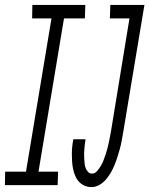

<svg xmlns="http://www.w3.org/2000/svg" viewBox="-59 -755 609 783"><path d="M-39 0 -38 -55H47L151 -680H72L73 -735H289L287 -680H202L98 -55H178L176 0ZM314 8Q299 8 285.5 2Q272 -4 262.5 -14.5Q253 -25 247.5 -38.5Q242 -52 239 -66.5Q236 -81 235 -96Q234 -111 234 -126Q234 -141 235.5 -156.5Q237 -172 240 -187H290Q288 -177 287 -167Q286 -157 285 -147Q284 -137 284 -127.5Q284 -118 284.5 -108Q285 -98 286 -88.5Q287 -79 290 -70.5Q293 -62 299.5 -54.5Q306 -47 316 -47Q328 -47 337 -57.5Q346 -68 352.5 -79Q359 -90 363.5 -102Q368 -114 372 -126Q376 -138 379 -149.5Q382 -161 384.5 -173Q387 -185 389.5 -197.5Q392 -210 394 -222L469 -680H389L391 -735H530L443 -213Q440 -196 437 -179.5Q434 -163 429.5 -147Q425 -131 420 -115Q415 -99 408.5 -83Q402 -67 393.5 -52Q385 -37 373.5 -23.5Q362 -10 346.5 -1Q331 8 314 8Z"/></svg>

Font: Iosevka Curly Light Oblique
Style: Regular
Weight: 300
Italic angle: -9°
Monospace: yes
Designer: Belleve Invis
Foundry: Belleve Invis
Version: Version 11.1.0; ttfautohint (v1.8.3)